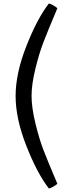

<svg xmlns="http://www.w3.org/2000/svg" viewBox="-20 -798 366 1107"><path d="M311 262Q282 284 262 289Q195 203 132.5 44.5Q70 -114 70 -244.5Q70 -375 132.5 -533.5Q195 -692 262 -778Q282 -773 311 -751Q254 -616 230 -553.5Q206 -491 184 -401.5Q162 -312 162 -245Q162 -178 184 -87.5Q206 3 230 65.5Q254 128 311 262Z"/></svg>

Font: Inika
Style: Regular
Weight: 400
Designer: Constanza Artigas Preller
Foundry: Constanza Artigas Preller
Version: Version 1.001